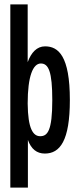

<svg xmlns="http://www.w3.org/2000/svg" viewBox="-20 -687 353 874"><path d="M27 167H107V-50C122 -8 148 12 184 12C253 12 298 -46 298 -232C298 -432 246 -476 185 -476C148 -476 122 -448 106 -404V-667H27ZM163 -67C131 -67 107 -100 106 -216C106 -340 130 -398 166 -398C201 -398 218 -361 218 -231C218 -91 196 -67 163 -67Z"/></svg>

Font: Inconsolata ExtraCondensed
Style: Bold
Weight: 700
Width: 2
Monospace: yes
Designer: Raph Levien, Cyreal, Brenton Simpson
Foundry: Raph Levien, Cyreal, Google
Version: Version 3.100